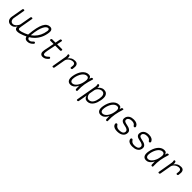

<svg xmlns="http://www.w3.org/2000/svg" viewBox="609 -2966 5381 5381"><g transform="rotate(45 3300.0 -275.0)"><path d="M448 10Q428 10 411 2Q394 -6 382.5 -20.5Q371 -35 366.5 -55.5Q362 -76 365 -100Q339 -47 297 -18.5Q255 10 200 10Q160 10 130.5 -4.5Q101 -19 82.5 -44.5Q64 -70 58 -105Q52 -140 60 -182L121 -528Q123 -544 132.5 -552Q142 -560 159 -560Q176 -560 182 -552Q188 -544 185 -528L127 -199Q121 -170 124.5 -143.5Q128 -117 140 -96.5Q152 -76 172 -64Q192 -52 222 -52Q249 -52 276 -67Q303 -82 325.5 -105Q348 -128 364 -156Q380 -184 384 -209L441 -528Q443 -544 452.5 -552Q462 -560 479 -560Q496 -560 502 -552Q508 -544 505 -528L441 -160Q435 -124 435.5 -100.5Q436 -77 450 -69Q467 -58 492 -60.5Q517 -63 556 -74Q654 -104 737 -148V-157Q750 -316 774.5 -427Q799 -538 834.5 -607.5Q870 -677 916 -708.5Q962 -740 1016 -740Q1051 -740 1072 -728Q1093 -716 1103.5 -696Q1114 -676 1116 -651Q1118 -626 1115 -600Q1099 -474 1051 -377.5Q1003 -281 930 -209Q874 -154 805 -112Q807 -99 812 -89Q820 -71 834.5 -62Q849 -53 871 -53Q909 -53 934.5 -71.5Q960 -90 985 -118Q996 -130 1008.5 -131.5Q1021 -133 1032 -123Q1043 -113 1042 -100Q1041 -87 1031 -75Q990 -32 948.5 -11Q907 10 852 10Q817 10 793.5 -2.5Q770 -15 757 -37Q746 -54 741 -77Q652 -33 550 -3Q518 6 495 8Q472 10 448 10ZM802 -187Q847 -218 885 -257Q949 -320 991 -405Q1033 -490 1049 -600Q1051 -614 1050 -627.5Q1049 -641 1044.5 -652Q1040 -663 1031 -669Q1022 -675 1008 -675Q982 -675 951 -651Q920 -627 891 -571.5Q862 -516 838.5 -424.5Q815 -333 803 -199Q802 -193 802 -187Z M1695 -530Q1709 -530 1715.5 -521Q1722 -512 1718 -498Q1716 -483 1707 -474Q1698 -465 1684 -465H1491L1440 -206Q1432 -163 1430 -134Q1428 -105 1433 -87.5Q1438 -70 1449.5 -62.5Q1461 -55 1478 -55Q1505 -55 1533.5 -73.5Q1562 -92 1587 -120Q1598 -132 1610 -133Q1622 -134 1631 -126Q1641 -119 1642 -105.5Q1643 -92 1633 -80Q1613 -59 1594 -42Q1575 -25 1555 -13.5Q1535 -2 1512 4Q1489 10 1462 10Q1429 10 1407.5 -2.5Q1386 -15 1374 -37Q1362 -59 1360.5 -89.5Q1359 -120 1366 -157L1427 -465H1299Q1285 -465 1278.5 -474Q1272 -483 1274 -498Q1278 -512 1287 -521Q1296 -530 1310 -530H1439L1467 -673Q1470 -689 1479 -697Q1488 -705 1505 -705Q1522 -705 1529 -697Q1536 -689 1532 -673L1504 -530Z M1875 10Q1858 10 1852 2Q1846 -6 1849 -22L1923 -452Q1927 -471 1925.5 -490.5Q1924 -510 1920 -528Q1916 -544 1922.5 -552Q1929 -560 1946 -560Q1963 -560 1971.5 -552Q1980 -544 1984 -528Q1989 -509 1989.5 -490Q1990 -471 1988 -450Q2016 -500 2068.5 -530Q2121 -560 2193 -560Q2236 -560 2260.5 -544Q2285 -528 2296 -501.5Q2307 -475 2307 -439Q2307 -403 2300 -364L2299 -353Q2296 -337 2286.5 -329Q2277 -321 2260 -321Q2244 -321 2237.5 -329Q2231 -337 2234 -353L2235 -364Q2240 -391 2241.5 -416Q2243 -441 2236 -460.5Q2229 -480 2212 -492Q2195 -504 2162 -504Q2134 -504 2103 -493Q2072 -482 2045 -462.5Q2018 -443 1998 -416Q1978 -389 1972 -356L1913 -22Q1911 -6 1901.5 2Q1892 10 1875 10Z M2564 10Q2524 10 2496.5 -5Q2469 -20 2453 -48Q2437 -76 2434 -117.5Q2431 -159 2440 -212Q2452 -282 2477 -345Q2502 -408 2539 -456Q2576 -504 2624.5 -532Q2673 -560 2732 -560Q2779 -560 2801 -536Q2821 -513 2827 -479Q2834 -503 2841 -528Q2847 -545 2858 -552.5Q2869 -560 2885 -560Q2902 -560 2907 -552.5Q2912 -545 2906 -528Q2885 -463 2869 -402Q2853 -341 2842.5 -280Q2832 -219 2828.5 -155.5Q2825 -92 2828 -21Q2830 -6 2822.5 2Q2815 10 2798.5 10Q2782 10 2774 2Q2766 -6 2764 -21Q2760 -86 2762 -145Q2750 -119 2734 -95Q2704 -49 2661.5 -19.5Q2619 10 2564 10ZM2577 -55Q2613 -55 2646.5 -76.5Q2680 -98 2707 -133.5Q2734 -169 2753 -214Q2771 -254 2780 -296Q2783 -313 2787 -331L2793 -367Q2799 -401 2795 -429.5Q2791 -458 2775 -476.5Q2759 -495 2722 -495Q2683 -495 2647.5 -472Q2612 -449 2583.5 -409Q2555 -369 2534.5 -317.5Q2514 -266 2504 -209Q2491 -136 2509.5 -95.5Q2528 -55 2577 -55Z M3167 -458Q3177 -476 3192.5 -494Q3208 -512 3229 -526.5Q3250 -541 3276.5 -550.5Q3303 -560 3337 -560Q3395 -560 3428 -536.5Q3461 -513 3476 -475.5Q3491 -438 3491 -390.5Q3491 -343 3482 -295Q3472 -239 3454 -185Q3436 -131 3406 -87.5Q3376 -44 3333 -17Q3290 10 3231 10Q3176 10 3145.5 -19Q3115 -48 3105 -98L3059 158Q3057 174 3047.5 182Q3038 190 3021 190Q3004 190 2998 182Q2992 174 2995 158L3104 -459Q3107 -478 3105 -494Q3103 -510 3099 -528Q3095 -544 3101.5 -552Q3108 -560 3125 -560Q3142 -560 3150.5 -552Q3159 -544 3163 -528Q3168 -509 3168.5 -494Q3169 -479 3167 -458ZM3322 -497Q3291 -497 3261.5 -484Q3232 -471 3209 -450.5Q3186 -430 3170 -404Q3154 -378 3150 -352L3124 -209Q3120 -184 3126 -156.5Q3132 -129 3146.5 -106Q3161 -83 3183 -68Q3205 -53 3232 -53Q3278 -53 3309.5 -73.5Q3341 -94 3362.5 -128Q3384 -162 3396.5 -205Q3409 -248 3417 -292Q3424 -333 3424.5 -369.5Q3425 -406 3414.5 -434.5Q3404 -463 3382 -480Q3360 -497 3322 -497Z M3764 10Q3724 10 3696.5 -5Q3669 -20 3653 -48Q3637 -76 3634 -117.5Q3631 -159 3640 -212Q3652 -282 3677 -345Q3702 -408 3739 -456Q3776 -504 3824.5 -532Q3873 -560 3932 -560Q3979 -560 4001 -536Q4021 -513 4027 -479Q4034 -503 4041 -528Q4047 -545 4058 -552.5Q4069 -560 4085 -560Q4102 -560 4107 -552.5Q4112 -545 4106 -528Q4085 -463 4069 -402Q4053 -341 4042.5 -280Q4032 -219 4028.5 -155.5Q4025 -92 4028 -21Q4030 -6 4022.5 2Q4015 10 3998.5 10Q3982 10 3974 2Q3966 -6 3964 -21Q3960 -86 3962 -145Q3950 -119 3934 -95Q3904 -49 3861.5 -19.5Q3819 10 3764 10ZM3777 -55Q3813 -55 3846.5 -76.5Q3880 -98 3907 -133.5Q3934 -169 3953 -214Q3971 -254 3980 -296Q3983 -313 3987 -331L3993 -367Q3999 -401 3995 -429.5Q3991 -458 3975 -476.5Q3959 -495 3922 -495Q3883 -495 3847.5 -472Q3812 -449 3783.5 -409Q3755 -369 3734.5 -317.5Q3714 -266 3704 -209Q3691 -136 3709.5 -95.5Q3728 -55 3777 -55Z M4418 10Q4392 10 4366.5 7Q4341 4 4318.5 -4Q4296 -12 4276.5 -25.5Q4257 -39 4244 -61Q4237 -72 4232 -87.5Q4227 -103 4230 -116Q4232 -131 4241.5 -138Q4251 -145 4264 -145Q4273 -145 4280.5 -141.5Q4288 -138 4294 -128Q4315 -93 4346.5 -74Q4378 -55 4430 -55Q4453 -55 4480 -58Q4507 -61 4530.5 -70Q4554 -79 4571.5 -96.5Q4589 -114 4594 -142Q4599 -173 4587.5 -192Q4576 -211 4556 -223.5Q4536 -236 4511.5 -243Q4487 -250 4465 -254Q4433 -261 4400 -269.5Q4367 -278 4342 -294.5Q4317 -311 4304.5 -338.5Q4292 -366 4300 -410Q4307 -451 4327.5 -479Q4348 -507 4377.5 -525.5Q4407 -544 4443.5 -552Q4480 -560 4519 -560Q4586 -560 4631 -537.5Q4676 -515 4695 -473Q4699 -464 4700.5 -456.5Q4702 -449 4700 -443Q4698 -430 4689 -422.5Q4680 -415 4666 -415Q4658 -415 4650 -418Q4642 -421 4637 -430Q4617 -466 4584.5 -480.5Q4552 -495 4507 -495Q4481 -495 4456.5 -490.5Q4432 -486 4413 -475.5Q4394 -465 4381 -449.5Q4368 -434 4364 -411Q4360 -385 4369.5 -368.5Q4379 -352 4396 -342.5Q4413 -333 4434.5 -328Q4456 -323 4476 -318Q4511 -311 4547 -300.5Q4583 -290 4611 -271Q4639 -252 4653 -222Q4667 -192 4659 -145Q4652 -102 4628.5 -72.5Q4605 -43 4572 -24.5Q4539 -6 4499.5 2Q4460 10 4418 10Z M5018 10Q4992 10 4966.5 7Q4941 4 4918.5 -4Q4896 -12 4876.5 -25.5Q4857 -39 4844 -61Q4837 -72 4832 -87.5Q4827 -103 4830 -116Q4832 -131 4841.5 -138Q4851 -145 4864 -145Q4873 -145 4880.5 -141.5Q4888 -138 4894 -128Q4915 -93 4946.5 -74Q4978 -55 5030 -55Q5053 -55 5080 -58Q5107 -61 5130.5 -70Q5154 -79 5171.5 -96.5Q5189 -114 5194 -142Q5199 -173 5187.5 -192Q5176 -211 5156 -223.5Q5136 -236 5111.5 -243Q5087 -250 5065 -254Q5033 -261 5000 -269.5Q4967 -278 4942 -294.5Q4917 -311 4904.5 -338.5Q4892 -366 4900 -410Q4907 -451 4927.5 -479Q4948 -507 4977.5 -525.5Q5007 -544 5043.5 -552Q5080 -560 5119 -560Q5186 -560 5231 -537.5Q5276 -515 5295 -473Q5299 -464 5300.5 -456.5Q5302 -449 5300 -443Q5298 -430 5289 -422.5Q5280 -415 5266 -415Q5258 -415 5250 -418Q5242 -421 5237 -430Q5217 -466 5184.5 -480.5Q5152 -495 5107 -495Q5081 -495 5056.5 -490.5Q5032 -486 5013 -475.5Q4994 -465 4981 -449.5Q4968 -434 4964 -411Q4960 -385 4969.5 -368.5Q4979 -352 4996 -342.5Q5013 -333 5034.5 -328Q5056 -323 5076 -318Q5111 -311 5147 -300.5Q5183 -290 5211 -271Q5239 -252 5253 -222Q5267 -192 5259 -145Q5252 -102 5228.5 -72.5Q5205 -43 5172 -24.5Q5139 -6 5099.5 2Q5060 10 5018 10Z M5564 10Q5524 10 5496.5 -5Q5469 -20 5453 -48Q5437 -76 5434 -117.5Q5431 -159 5440 -212Q5452 -282 5477 -345Q5502 -408 5539 -456Q5576 -504 5624.5 -532Q5673 -560 5732 -560Q5779 -560 5801 -536Q5821 -513 5827 -479Q5834 -503 5841 -528Q5847 -545 5858 -552.5Q5869 -560 5885 -560Q5902 -560 5907 -552.5Q5912 -545 5906 -528Q5885 -463 5869 -402Q5853 -341 5842.5 -280Q5832 -219 5828.5 -155.5Q5825 -92 5828 -21Q5830 -6 5822.5 2Q5815 10 5798.5 10Q5782 10 5774 2Q5766 -6 5764 -21Q5760 -86 5762 -145Q5750 -119 5734 -95Q5704 -49 5661.5 -19.5Q5619 10 5564 10ZM5577 -55Q5613 -55 5646.5 -76.5Q5680 -98 5707 -133.5Q5734 -169 5753 -214Q5771 -254 5780 -296Q5783 -313 5787 -331L5793 -367Q5799 -401 5795 -429.5Q5791 -458 5775 -476.5Q5759 -495 5722 -495Q5683 -495 5647.5 -472Q5612 -449 5583.5 -409Q5555 -369 5534.5 -317.5Q5514 -266 5504 -209Q5491 -136 5509.5 -95.5Q5528 -55 5577 -55Z M6075 10Q6058 10 6052 2Q6046 -6 6049 -22L6123 -452Q6127 -471 6125.5 -490.5Q6124 -510 6120 -528Q6116 -544 6122.5 -552Q6129 -560 6146 -560Q6163 -560 6171.5 -552Q6180 -544 6184 -528Q6189 -509 6189.5 -490Q6190 -471 6188 -450Q6216 -500 6268.5 -530Q6321 -560 6393 -560Q6436 -560 6460.5 -544Q6485 -528 6496 -501.5Q6507 -475 6507 -439Q6507 -403 6500 -364L6499 -353Q6496 -337 6486.5 -329Q6477 -321 6460 -321Q6444 -321 6437.5 -329Q6431 -337 6434 -353L6435 -364Q6440 -391 6441.5 -416Q6443 -441 6436 -460.5Q6429 -480 6412 -492Q6395 -504 6362 -504Q6334 -504 6303 -493Q6272 -482 6245 -462.5Q6218 -443 6198 -416Q6178 -389 6172 -356L6113 -22Q6111 -6 6101.5 2Q6092 10 6075 10Z"/></g></svg>

Font: Maple Mono ExtraLight
Style: Italic
Weight: 275
Italic angle: -10°
Monospace: yes
Designer: subframe7536
Version: Version 7.000